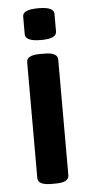

<svg xmlns="http://www.w3.org/2000/svg" viewBox="-52 -742 369 776"><g transform="rotate(-5 132.5 -354.0)"><path d="M70 -27V-496Q70 -525 123 -525H143Q196 -525 196 -496V-27Q196 2 143 2H123Q70 2 70 -27ZM70 -610V-682Q70 -710 134 -710Q197 -710 197 -682V-610Q197 -581 134 -581Q70 -581 70 -610Z"/></g></svg>

Font: Asap-SemiBold
Style: Regular
Weight: 600
Designer: Pablo Cosgaya
Foundry: Omnibus-Type
Version: Version 2.000; ttfautohint (v1.8)